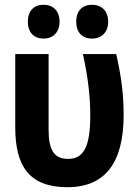

<svg xmlns="http://www.w3.org/2000/svg" viewBox="-20 -777 570 806"><path d="M366 -615C406 -615 434 -641 434 -686C434 -732 406 -757 366 -757C327 -757 300 -733 300 -686C300 -640 326 -615 366 -615ZM163 -615C202 -615 230 -641 230 -686C230 -732 202 -757 163 -757C124 -757 97 -733 97 -686C97 -639 124 -615 163 -615ZM262 9C418 9 499 -89 499 -294C499 -380 490 -451 468 -550H328C349 -456 359 -372 359 -292C359 -161 331 -110 266 -110C205 -110 184 -150 184 -234V-550H44V-243C44 -81 101 8 262 9Z"/></svg>

Font: Noto Sans Mono Condensed ExtraBold
Style: Regular
Weight: 800
Width: 3
Designer: Monotype Design Team
Foundry: Monotype Imaging Inc.
Version: Version 2.014